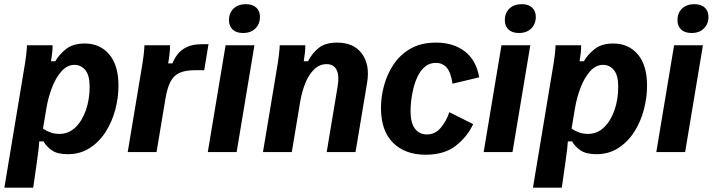

<svg xmlns="http://www.w3.org/2000/svg" viewBox="-28 -712 3337 899"><path d="M-7.5 166.7 83.3 -380Q90 -417.5 94.2 -451.2Q98.3 -485 98.3 -500H218.3Q218.3 -482.5 216.2 -463.8Q214.2 -445 210.8 -425H230.8Q247.5 -455 280.4 -481.7Q313.3 -508.3 369.2 -508.3Q440 -508.3 483.3 -457.5Q526.7 -406.7 526.7 -310.8Q526.7 -255 511.7 -198.3Q496.7 -141.7 466.7 -94.6Q436.7 -47.5 392.1 -18.8Q347.5 10 289.2 10Q240.8 10 214.6 -8.3Q188.3 -26.7 175.8 -50H155.8Q155 -37.5 152.9 -16.2Q150.8 5 144.2 50L127.5 166.7ZM250 -85Q293.3 -85 325 -115.4Q356.7 -145.8 374.2 -196.2Q391.7 -246.7 391.7 -305.8Q391.7 -360 371.2 -384.2Q350.8 -408.3 320.8 -408.3Q286.7 -408.3 260 -378.3Q233.3 -348.3 215.4 -301.7Q197.5 -255 189.2 -205L173.3 -110Q188.3 -99.2 207.5 -92.1Q226.7 -85 250 -85Z M570 0 633.3 -380Q640 -417.5 644.2 -451.2Q648.3 -485 648.3 -500H768.3Q768.3 -482.5 765.8 -458.8Q763.3 -435 759.2 -415H779.2Q787.5 -436.7 803.3 -457.5Q819.2 -478.3 846.7 -491.7Q874.2 -505 916.7 -505H948.3L928.3 -383.3H886.7Q840 -383.3 812.5 -370.8Q785 -358.3 770 -329.2Q755 -300 746.7 -250L705 0Z M945 0 1028.3 -500H1163.3L1080 0ZM1110 -557.5Q1078.3 -557.5 1061.2 -573.8Q1044.2 -590 1044.2 -617.5Q1044.2 -651.7 1065.8 -672.1Q1087.5 -692.5 1123.3 -692.5Q1155 -692.5 1172.1 -676.2Q1189.2 -660 1189.2 -633.3Q1189.2 -600 1167.9 -578.8Q1146.7 -557.5 1110 -557.5Z M1203.3 0 1266.7 -380Q1273.3 -417.5 1277.5 -451.2Q1281.7 -485 1281.7 -500H1401.7Q1401.7 -482.5 1399.6 -463.8Q1397.5 -445 1394.2 -425H1414.2Q1433.3 -462.5 1464.2 -487.5Q1495 -512.5 1550 -512.5Q1629.2 -512.5 1667.1 -460Q1705 -407.5 1690.8 -324.2L1636.7 0H1501.7L1552.5 -305Q1561.7 -356.7 1548.3 -384.2Q1535 -411.7 1500.8 -411.7Q1469.2 -411.7 1444.2 -388.3Q1419.2 -365 1402.9 -325.8Q1386.7 -286.7 1378.3 -240L1338.3 0Z M1964.2 12.5Q1869.2 12.5 1812.5 -43.3Q1755.8 -99.2 1755.8 -207.5Q1755.8 -257.5 1770 -310.8Q1784.2 -364.2 1814.6 -410Q1845 -455.8 1894.2 -484.2Q1943.3 -512.5 2014.2 -512.5Q2094.2 -512.5 2147.9 -471.7Q2201.7 -430.8 2215.8 -350L2090.8 -320Q2083.3 -371.7 2064.2 -394.6Q2045 -417.5 2013.3 -417.5Q1983.3 -417.5 1962.5 -400.4Q1941.7 -383.3 1928.3 -355.8Q1915 -328.3 1907.5 -297.5Q1900 -266.7 1897.1 -238.8Q1894.2 -210.8 1894.2 -192.5Q1894.2 -137.5 1914.6 -110Q1935 -82.5 1970.8 -82.5Q2010 -82.5 2036.2 -114.2Q2062.5 -145.8 2075.8 -186.7L2187.5 -130.8Q2160 -71.7 2106.2 -29.6Q2052.5 12.5 1964.2 12.5Z M2236.7 0 2320 -500H2455L2371.7 0ZM2401.7 -557.5Q2370 -557.5 2352.9 -573.8Q2335.8 -590 2335.8 -617.5Q2335.8 -651.7 2357.5 -672.1Q2379.2 -692.5 2415 -692.5Q2446.7 -692.5 2463.8 -676.2Q2480.8 -660 2480.8 -633.3Q2480.8 -600 2459.6 -578.8Q2438.3 -557.5 2401.7 -557.5Z M2467.5 166.7 2558.3 -380Q2565 -417.5 2569.2 -451.2Q2573.3 -485 2573.3 -500H2693.3Q2693.3 -482.5 2691.2 -463.8Q2689.2 -445 2685.8 -425H2705.8Q2722.5 -455 2755.4 -481.7Q2788.3 -508.3 2844.2 -508.3Q2915 -508.3 2958.3 -457.5Q3001.7 -406.7 3001.7 -310.8Q3001.7 -255 2986.7 -198.3Q2971.7 -141.7 2941.7 -94.6Q2911.7 -47.5 2867.1 -18.8Q2822.5 10 2764.2 10Q2715.8 10 2689.6 -8.3Q2663.3 -26.7 2650.8 -50H2630.8Q2630 -37.5 2627.9 -16.2Q2625.8 5 2619.2 50L2602.5 166.7ZM2725 -85Q2768.3 -85 2800 -115.4Q2831.7 -145.8 2849.2 -196.2Q2866.7 -246.7 2866.7 -305.8Q2866.7 -360 2846.2 -384.2Q2825.8 -408.3 2795.8 -408.3Q2761.7 -408.3 2735 -378.3Q2708.3 -348.3 2690.4 -301.7Q2672.5 -255 2664.2 -205L2648.3 -110Q2663.3 -99.2 2682.5 -92.1Q2701.7 -85 2725 -85Z M3045 0 3128.3 -500H3263.3L3180 0ZM3210 -557.5Q3178.3 -557.5 3161.2 -573.8Q3144.2 -590 3144.2 -617.5Q3144.2 -651.7 3165.8 -672.1Q3187.5 -692.5 3223.3 -692.5Q3255 -692.5 3272.1 -676.2Q3289.2 -660 3289.2 -633.3Q3289.2 -600 3267.9 -578.8Q3246.7 -557.5 3210 -557.5Z"/></svg>

Font: Familjen Grotesk
Style: Bold Italic
Weight: 700
Italic angle: -9.46201°
Designer: Anders Wikstroem, Jonas Baeckman, Matilda Gysing, Kristian Moeller
Foundry: Familjen STHLM AB
Version: Version 2.002; ttfautohint (v1.8.4.7-5d5b)